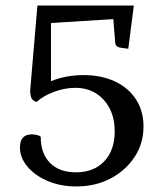

<svg xmlns="http://www.w3.org/2000/svg" viewBox="-20 -661 593 693"><path d="M255 12Q200 12 154 -7Q108 -26 80 -58.5Q52 -91 52 -129Q52 -176 95 -176Q104 -176 114 -173.5Q124 -171 127 -167Q127 -107 160.5 -73Q194 -39 254 -39Q318 -39 356 -78.5Q394 -118 394 -187Q394 -257 354.5 -300.5Q315 -344 252 -344Q214 -344 175 -329.5Q136 -315 112 -293Q99 -297 94 -306Q89 -315 89 -335L115 -641H463L443 -485Q413 -488 405 -492Q397 -496 396 -506L389 -592L164 -578V-368Q218 -390 281 -390Q346 -390 395 -367Q444 -344 471 -302Q498 -260 498 -204Q498 -143 465.5 -94Q433 -45 378.5 -16.5Q324 12 255 12Z"/></svg>

Font: Petrona Medium
Style: Regular
Weight: 500
Designer: Ringo R. Seeber
Foundry: Ringo R. Seeber
Version: Version 2.001; ttfautohint (v1.8.3)